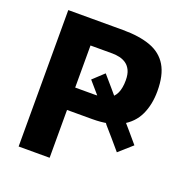

<svg xmlns="http://www.w3.org/2000/svg" viewBox="-128 -828 905 943"><g transform="rotate(20 324.5 -356.5)"><path d="M70.1 0Q70.1 -57.6 70.1 -111.6Q70.1 -165.5 70.1 -232.5V-474.7Q70.1 -543.4 70.1 -598.9Q70.1 -654.5 70.1 -713Q113.3 -713 186.6 -713Q259.9 -713 355.8 -713Q442.3 -713 500.6 -691.6Q558.8 -670.2 588.3 -620.9Q617.7 -571.7 617.7 -488.4Q617.7 -417.8 592.5 -364.2Q567.3 -310.6 511.5 -280.3Q455.7 -250 363.4 -250Q339.2 -250 311.3 -250Q283.5 -250 257.1 -250Q230.7 -250 211.5 -250V-367H334.6Q378.4 -367 404.4 -379.9Q430.4 -392.8 441.9 -419.1Q453.5 -445.4 453.5 -485Q453.5 -516.5 444.1 -536.5Q434.7 -556.4 419.2 -567.3Q403.7 -578.2 384.7 -582.6Q365.6 -586.9 346.3 -586.9H153.8L232.1 -687Q232.1 -647.8 232.1 -610.5Q232.1 -573.2 232.1 -533.8Q232.1 -494.4 232.1 -448.7V-232.5Q232.1 -165.5 232.1 -111.6Q232.1 -57.6 232.1 0ZM533.1 -138.2Q507.1 -169 483.5 -196.3Q459.8 -223.7 439.3 -247L386.1 -322.1Q365.6 -346.1 342.2 -373.3Q318.8 -400.5 292.3 -431L349.2 -483.9Q375.7 -453.4 398.9 -426.4Q422 -399.4 443 -374.5L509.3 -308.5Q529.8 -285 553.2 -257.8Q576.5 -230.6 602.5 -199.8Z"/></g></svg>

Font: Commissioner Thin
Style: Regular
Weight: 100
Designer: Kostas Bartsokas
Foundry: Kostas Bartsokas
Version: Version 1.001;gftools[0.9.23]